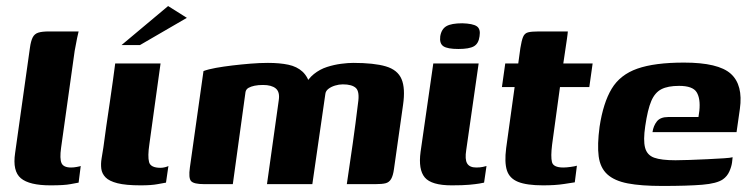

<svg xmlns="http://www.w3.org/2000/svg" viewBox="-20 -609 2486 635"><path d="M147 4Q77 4 49 -19.5Q21 -43 30 -103L79 -451Q82 -473 88 -485Q94 -497 106.5 -501Q119 -505 142 -505H240Q239 -502 235 -483Q231 -464 227 -441L182 -120Q177 -84 183.5 -69.5Q190 -55 215 -55Q224 -55 234.5 -57Q245 -59 247 -60L240 -5Q233 -4 213 0Q193 4 147 4Z M511 -399Q502 -333 492.5 -266Q483 -199 474 -132Q468 -92 473 -73Q478 -54 511 -54Q518 -54 526 -56Q534 -58 537 -60L529 -5Q522 -4 501.5 0Q481 4 445 4Q396 4 368.5 -3Q341 -10 329 -22.5Q317 -35 315 -51Q313 -67 316 -85Q319 -103 322 -122Q326 -153 331.5 -191.5Q337 -230 343 -269.5Q349 -309 353.5 -343Q358 -377 361 -399Q399 -399 436 -399Q473 -399 511 -399ZM382 -460 536 -589 598 -550 443 -460Z M655 0Q621 0 612 -10Q603 -20 608 -55L653 -374Q669 -380 694 -384.5Q719 -389 748.5 -392.5Q778 -396 808.5 -398.5Q839 -401 866 -401Q905 -401 933.5 -395Q962 -389 980.5 -372Q999 -355 1008 -321L986 -322Q998 -348 1018 -364Q1038 -380 1061.5 -387.5Q1085 -395 1108 -398Q1131 -401 1148 -401Q1217 -401 1256 -389.5Q1295 -378 1308 -347.5Q1321 -317 1313 -262L1283 -50Q1280 -28 1273.5 -17Q1267 -6 1255.5 -3Q1244 0 1222 0H1127Q1137 -67 1146.5 -133.5Q1156 -200 1164 -267Q1170 -306 1157 -318Q1144 -330 1114 -330Q1101 -330 1088 -326Q1075 -322 1066 -315Q1057 -308 1056 -298L1013 0H863L902 -278Q906 -305 892 -316.5Q878 -328 850 -328Q834 -328 822 -325.5Q810 -323 802 -318.5Q794 -314 792 -305L750 0Z M1474 4Q1407 4 1385 -22Q1363 -48 1371 -107L1413 -399H1563L1522 -113Q1517 -82 1525 -68.5Q1533 -55 1555 -55Q1568 -55 1577 -57Q1586 -59 1589 -60L1581 -5Q1577 -4 1565.5 -2Q1554 0 1532.5 2Q1511 4 1474 4ZM1496 -447Q1460 -447 1446.5 -456Q1433 -465 1436 -489Q1440 -513 1456.5 -522.5Q1473 -532 1509 -532Q1544 -531 1557 -522Q1570 -513 1566 -489Q1563 -465 1547.5 -456Q1532 -447 1496 -447Z M1776 4Q1722 4 1693.5 -7.5Q1665 -19 1656.5 -45.5Q1648 -72 1654 -119L1682 -321H1640L1651 -399H1694L1701 -450Q1705 -475 1710 -487Q1715 -499 1726.5 -502Q1738 -505 1762 -505H1858Q1858 -501 1857 -495Q1856 -489 1855 -480L1843 -399H1940L1929 -321H1832L1806 -131Q1801 -91 1805.5 -73Q1810 -55 1843 -55Q1853 -55 1867.5 -57Q1882 -59 1888 -61L1881 -6Q1874 -5 1845.5 -0.5Q1817 4 1776 4Z M2170 6Q2100 6 2056 -2.5Q2012 -11 1988.5 -32.5Q1965 -54 1960 -92Q1955 -130 1963 -190Q1975 -269 2003 -315.5Q2031 -362 2088 -382Q2145 -402 2242 -402Q2356 -402 2397 -365Q2438 -328 2427 -249L2416 -172H2138Q2141 -193 2152.5 -207.5Q2164 -222 2190 -222H2290L2293 -243Q2297 -283 2284 -304Q2271 -325 2226 -325Q2189 -325 2167.5 -314Q2146 -303 2134 -275Q2122 -247 2114 -192Q2107 -145 2113.5 -120.5Q2120 -96 2143.5 -87.5Q2167 -79 2214 -79Q2231 -79 2260 -80Q2289 -81 2320 -82.5Q2351 -84 2374 -85.5Q2397 -87 2403 -89L2401 -71Q2399 -57 2392 -41.5Q2385 -26 2371 -16Q2351 -2 2302.5 2Q2254 6 2170 6Z"/></svg>

Font: Genos
Style: Bold Italic
Weight: 700
Italic angle: -8°
Version: Version 1.010